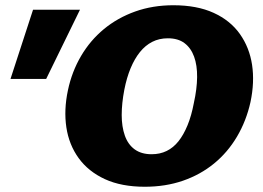

<svg xmlns="http://www.w3.org/2000/svg" viewBox="-20 -695 1002 732"><path d="M532 17Q443 17 380 -12Q317 -41 280 -92Q243 -143 233 -209.5Q223 -276 239 -351Q254 -422 289 -481.5Q324 -541 376 -584Q428 -627 495 -651Q562 -675 641 -675Q731 -675 794.5 -646Q858 -617 894.5 -565.5Q931 -514 941 -448Q951 -382 935 -306Q919 -234 883.5 -174Q848 -114 796 -71.5Q744 -29 677.5 -6Q611 17 532 17ZM558 -107Q590 -107 615.5 -119.5Q641 -132 660.5 -156.5Q680 -181 695 -217.5Q710 -254 719 -302Q731 -356 731.5 -401Q732 -446 720 -479Q708 -512 683.5 -530.5Q659 -549 620 -549Q587 -549 560.5 -535.5Q534 -522 513.5 -496.5Q493 -471 478 -435Q463 -399 454 -353Q444 -301 444 -256.5Q444 -212 456 -178Q468 -144 493.5 -125.5Q519 -107 558 -107ZM156 -394H20L106 -658H285Z"/></svg>

Font: Ysabeau Infant Black
Style: Italic
Weight: 900
Italic angle: -12°
Designer: Christian Thalmann (Catharsis Fonts)
Version: Version 2.001;gftools[0.9.30]; featfreeze: ss01,ss02,lnum